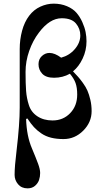

<svg xmlns="http://www.w3.org/2000/svg" viewBox="-20 -750 574 1052"><path d="M120 -356Q120 -292 123 -252Q126 -212 138 -175Q150 -136 184.5 -113Q219 -90 268 -90Q326 -90 364.5 -130Q403 -170 403 -232Q403 -270 394 -295Q385 -320 363 -346Q324 -324 276 -324Q232 -324 211.5 -346Q191 -368 191 -398Q191 -426 209.5 -443Q228 -460 251 -460Q280 -460 315 -434Q360 -446 390 -481Q420 -516 420 -556Q420 -593 396 -621.5Q372 -650 318 -650Q252 -650 193 -571Q160 -528 140 -471Q120 -414 120 -356ZM60 208Q60 162 71 73Q88 -70 88 -161V-481Q88 -533 101 -581.5Q114 -630 140 -664Q165 -697 201 -713.5Q237 -730 274 -730Q314 -730 347 -716Q380 -702 399 -680Q418 -658 431 -629Q444 -600 449 -574.5Q454 -549 454 -524Q454 -474 433 -429.5Q412 -385 380 -359Q398 -340 408 -329Q418 -318 434 -296Q450 -274 459 -253.5Q468 -233 475 -203.5Q482 -174 482 -141Q482 -80 436 -34Q390 12 328 12Q290 12 260 4.5Q230 -3 206.5 -19Q183 -35 166 -53.5Q149 -72 130 -101L123 -98Q126 -4 155 63Q178 118 189 148Q200 178 200 198Q200 218 194 236Q188 254 172 268Q156 282 131 282Q98 282 79 259.5Q60 237 60 208Z"/></svg>

Font: Old Standard TT
Style: Bold
Weight: 700
Designer: Alexey Kryukov <alexios@thessalonica.org.ru>
Version: Version 2.2